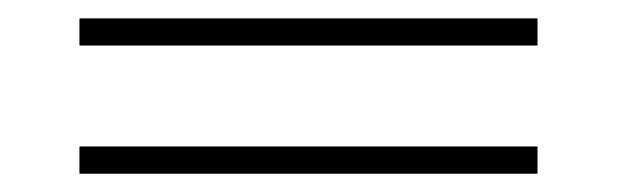

<svg xmlns="http://www.w3.org/2000/svg" viewBox="-20 -460 675 210"><path d="M567.9 -410.2H66.9V-439.9H567.9ZM567.9 -270H66.9V-299.8H567.9Z"/></svg>

Font: Neothic
Style: Regular
Weight: 400
Designer: Vasily Draigo aka Daymarius
Foundry: Vasily Draigo aka Daymarius
Version: Version 1.00 May 8, 2019, initial release